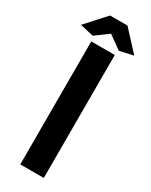

<svg xmlns="http://www.w3.org/2000/svg" viewBox="-234 -936 772 983"><g transform="rotate(30 152.5 -445.0)"><path d="M83 0V-727H222V0ZM75 -756 -5 -774 100 -890H203L310 -774L229 -756L151 -812Z"/></g></svg>

Font: Expletus Sans
Style: Bold
Weight: 700
Version: Version 7.500